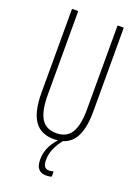

<svg xmlns="http://www.w3.org/2000/svg" viewBox="-159 -723 715 986"><g transform="rotate(20 198.5 -230.0)"><path d="M198 6Q125 6 91 -44Q57 -94 57 -196V-650Q57 -655 61 -655H86Q91 -655 91 -650V-197Q91 -110 116.5 -68.5Q142 -27 198 -27Q255 -27 280.5 -68.5Q306 -110 306 -197V-650Q306 -655 310 -655H335Q340 -655 340 -650V-196Q340 -94 305.5 -44Q271 6 198 6ZM224 195Q196 195 182 178.5Q168 162 168 130V123Q168 88 185.5 53.5Q203 19 237 -12L245 -5L246 -1Q225 24 211 55Q197 86 197 115V122Q197 144 205 155Q213 166 229 166Q234 166 239.5 165Q245 164 250 163Q254 161 254 166V187Q254 191 251 192Q245 193 238.5 194Q232 195 224 195Z"/></g></svg>

Font: Sofia Sans Extra Condensed ExtraLight
Style: Regular
Weight: 250
Designer: Botio Nikoltchev, Ani Petrova
Foundry: lettersoup
Version: Version 4.101